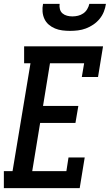

<svg xmlns="http://www.w3.org/2000/svg" viewBox="-34 -975 569 995"><path d="M-14 0V-88H31L124 -647H91V-735H500L474 -576H390L402 -647H225L189 -426H372L357 -338H174L133 -88H310L321 -159H405L379 0ZM329 -815Q309 -815 289 -817.5Q269 -820 251 -827.5Q233 -835 218.5 -847.5Q204 -860 196 -877.5Q188 -895 186.5 -915Q185 -935 189 -955H275Q273 -941 276.5 -927.5Q280 -914 290 -905.5Q300 -897 313.5 -893.5Q327 -890 341 -890Q356 -890 370.5 -893.5Q385 -897 397.5 -905.5Q410 -914 418 -927.5Q426 -941 429 -955H515Q512 -934 504 -914Q496 -894 482 -877Q468 -860 449.5 -847.5Q431 -835 411 -827.5Q391 -820 370 -817.5Q349 -815 329 -815Z"/></svg>

Font: Iosevka Slab Semibold
Style: Italic
Weight: 600
Italic angle: -9°
Monospace: yes
Designer: Belleve Invis
Foundry: Belleve Invis
Version: Version 11.1.1; ttfautohint (v1.8.3)